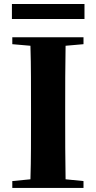

<svg xmlns="http://www.w3.org/2000/svg" viewBox="-20 -932 476 952"><path d="M394 -747.1V-712.9L305.2 -705.1Q303.7 -628.4 303.5 -550.8Q303.2 -473.1 303.2 -395V-352.1Q303.2 -274.9 303.5 -197.5Q303.7 -120.1 305.2 -43L394 -34.2V0H41V-34.2L130.9 -43Q133.3 -118.7 133.5 -195.8Q133.8 -272.9 133.8 -351.1V-395Q133.8 -473.1 133.5 -550.5Q133.3 -627.9 130.9 -705.1L41 -712.9V-747.1ZM39.1 -912.1H398.9V-837.9H39.1Z"/></svg>

Font: Source Han Serif JP Heavy
Style: Regular
Weight: 900
Designer: Ryoko NISHIZUKA  (kana & ideographs); Frank Grießhammer (Latin, Greek & Cyrillic); Wenlong ZHANG  (bopomofo); Sandoll Co
Foundry: Adobe Systems Incorporated
Version: Version 1.001;PS 1.001;hotconv 16.6.54;makeotf.lib2.5.65590